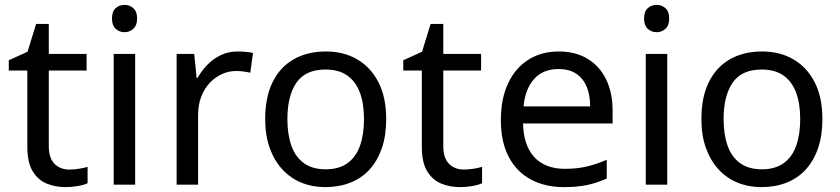

<svg xmlns="http://www.w3.org/2000/svg" viewBox="-20 -757 3445 787"><path d="M264 -62Q284 -62 305 -65.5Q326 -69 339 -73V-6Q325 1 299 5.5Q273 10 249 10Q207 10 171.5 -4.5Q136 -19 114 -55Q92 -91 92 -156V-468H16V-510L93 -545L128 -659H180V-536H335V-468H180V-158Q180 -109 203.5 -85.5Q227 -62 264 -62Z M534 -536V0H446V-536ZM491 -737Q511 -737 526.5 -723.5Q542 -710 542 -681Q542 -653 526.5 -639Q511 -625 491 -625Q469 -625 454 -639Q439 -653 439 -681Q439 -710 454 -723.5Q469 -737 491 -737Z M954 -546Q969 -546 986.5 -544.5Q1004 -543 1017 -540L1006 -459Q993 -462 977.5 -464Q962 -466 948 -466Q917 -466 889 -453Q861 -440 839 -416.5Q817 -393 804.5 -360Q792 -327 792 -286V0H704V-536H776L786 -438H790Q807 -468 831 -492.5Q855 -517 886 -531.5Q917 -546 954 -546Z M1563 -269Q1563 -202 1545.5 -150.5Q1528 -99 1495.5 -63Q1463 -27 1416.5 -8.5Q1370 10 1313 10Q1260 10 1215 -8.5Q1170 -27 1137 -63Q1104 -99 1085.5 -150.5Q1067 -202 1067 -269Q1067 -358 1097 -419.5Q1127 -481 1183 -513.5Q1239 -546 1316 -546Q1389 -546 1444.5 -513.5Q1500 -481 1531.5 -419.5Q1563 -358 1563 -269ZM1158 -269Q1158 -206 1174.5 -159.5Q1191 -113 1226 -88Q1261 -63 1315 -63Q1369 -63 1404 -88Q1439 -113 1455.5 -159.5Q1472 -206 1472 -269Q1472 -333 1455 -378Q1438 -423 1403.5 -447.5Q1369 -472 1314 -472Q1232 -472 1195 -418Q1158 -364 1158 -269Z M1881 -62Q1901 -62 1922 -65.5Q1943 -69 1956 -73V-6Q1942 1 1916 5.5Q1890 10 1866 10Q1824 10 1788.5 -4.5Q1753 -19 1731 -55Q1709 -91 1709 -156V-468H1633V-510L1710 -545L1745 -659H1797V-536H1952V-468H1797V-158Q1797 -109 1820.5 -85.5Q1844 -62 1881 -62Z M2270 -546Q2339 -546 2388.5 -516Q2438 -486 2464.5 -431.5Q2491 -377 2491 -304V-251H2124Q2126 -160 2170.5 -112.5Q2215 -65 2295 -65Q2346 -65 2385.5 -74.5Q2425 -84 2467 -102V-25Q2426 -7 2386 1.5Q2346 10 2291 10Q2215 10 2156.5 -21Q2098 -52 2065.5 -113.5Q2033 -175 2033 -264Q2033 -352 2062.5 -415Q2092 -478 2145.5 -512Q2199 -546 2270 -546ZM2269 -474Q2206 -474 2169.5 -433.5Q2133 -393 2126 -321H2399Q2399 -367 2385 -401Q2371 -435 2342.5 -454.5Q2314 -474 2269 -474Z M2715 -536V0H2627V-536ZM2672 -737Q2692 -737 2707.5 -723.5Q2723 -710 2723 -681Q2723 -653 2707.5 -639Q2692 -625 2672 -625Q2650 -625 2635 -639Q2620 -653 2620 -681Q2620 -710 2635 -723.5Q2650 -737 2672 -737Z M3351 -269Q3351 -202 3333.5 -150.5Q3316 -99 3283.5 -63Q3251 -27 3204.5 -8.5Q3158 10 3101 10Q3048 10 3003 -8.5Q2958 -27 2925 -63Q2892 -99 2873.5 -150.5Q2855 -202 2855 -269Q2855 -358 2885 -419.5Q2915 -481 2971 -513.5Q3027 -546 3104 -546Q3177 -546 3232.5 -513.5Q3288 -481 3319.5 -419.5Q3351 -358 3351 -269ZM2946 -269Q2946 -206 2962.5 -159.5Q2979 -113 3014 -88Q3049 -63 3103 -63Q3157 -63 3192 -88Q3227 -113 3243.5 -159.5Q3260 -206 3260 -269Q3260 -333 3243 -378Q3226 -423 3191.5 -447.5Q3157 -472 3102 -472Q3020 -472 2983 -418Q2946 -364 2946 -269Z"/></svg>

Font: uhindi25
Style: Book
Weight: 400
Designer: Jelle Bosma - Monotype Design Team
Foundry: Monotype Imaging Inc.
Version: Version 2.003